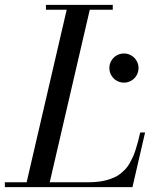

<svg xmlns="http://www.w3.org/2000/svg" viewBox="-65 -770 647 790"><path d="M480 0H-45V-20H44.6L209.4 -730H124V-750H399V-730H304.4L139.6 -20H295Q318.4 -20 338.4 -22.2Q358.5 -24.4 375.1 -29.2Q391.8 -34.1 405.6 -40.2Q419.4 -46.2 430.9 -55.7Q442.4 -65.1 451.5 -74.8Q460.6 -84.4 468.4 -98.1Q476.1 -111.8 482 -124.6Q487.9 -137.5 493.4 -155.1Q499 -172.6 503.1 -188.3Q507.2 -204 512 -225H532ZM393.1 -459.9Q385 -473.8 385 -490Q385 -506.2 393.1 -520.1Q401.1 -533.9 414.9 -541.9Q428.8 -550 445 -550Q461.2 -550 475.1 -541.9Q488.9 -533.9 496.9 -520.1Q505 -506.2 505 -490Q505 -473.8 496.9 -459.9Q488.9 -446.1 475.1 -438.1Q461.2 -430 445 -430Q428.8 -430 414.9 -438.1Q401.1 -446.1 393.1 -459.9Z"/></svg>

Font: Bodoni* 11
Style: Italic
Weight: 400
Italic angle: -13°
Version: Version 1.002